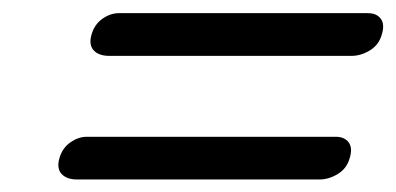

<svg xmlns="http://www.w3.org/2000/svg" viewBox="-20 -492 617 299"><path d="M122.5 -438Q127 -454 139.5 -462.8Q152 -471.5 165 -471.5H553Q566.5 -471.5 573 -462.8Q579.5 -454 574.5 -438Q570 -422 556 -413.5Q542 -405 527.5 -405H150Q134 -405 126 -413.5Q118 -422 122.5 -438ZM72.5 -245.5Q77 -261.5 89.5 -270.2Q102 -279 115 -279H503Q516.5 -279 523 -270.2Q529.5 -261.5 524.5 -245.5Q520 -229.5 506 -221Q492 -212.5 477.5 -212.5H100Q84 -212.5 76 -221Q68 -229.5 72.5 -245.5Z"/></svg>

Font: Fraunces
Style: Bold Italic
Weight: 700
Italic angle: -16°
Version: Version 1.000;[b76b70a41]